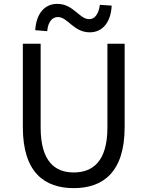

<svg xmlns="http://www.w3.org/2000/svg" viewBox="-20 -959 761 992"><path d="M361 13C510 13 624 -67 624 -302V-733H535V-300C535 -124 458 -68 361 -68C265 -68 190 -124 190 -300V-733H98V-302C98 -67 211 13 361 13ZM444 -792C510 -792 553 -844 557 -930L496 -934C490 -886 469 -860 441 -860C389 -860 360 -939 276 -939C209 -939 167 -887 162 -803L224 -798C228 -846 250 -871 279 -871C330 -871 360 -792 444 -792Z"/></svg>

Font: Noto Sans CJK HK
Style: Regular
Weight: 400
Designer: Ryoko NISHIZUKA 西塚涼子 (kana, bopomofo & ideographs); Paul D. Hunt (Latin, Greek & Cyrillic); Sandoll Communications 산돌커뮤니
Foundry: Adobe
Version: Version 2.004;hotconv 1.0.118;makeotfexe 2.5.65603